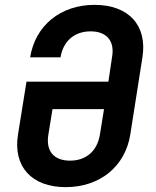

<svg xmlns="http://www.w3.org/2000/svg" viewBox="-20 -760 640 790"><path d="M250 10C391 10 495 -75 516 -206L566 -524C587 -655 510 -740 369 -740C229 -740 125 -655 104 -524H229C240 -591 286 -631 353 -631C419 -631 453 -591 441 -525L426 -424H89L54 -206C33 -75 110 10 250 10ZM268 -99C201 -99 168 -139 179 -206L196 -311H408L391 -206C380 -139 335 -99 268 -99Z"/></svg>

Font: JetBrains Mono
Style: Bold Italic
Weight: 558
Italic angle: -9°
Monospace: yes
Designer: Philipp Nurullin, Konstantin Bulenkov
Foundry: JetBrains
Version: Version 2.305